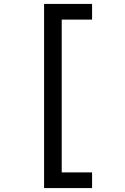

<svg xmlns="http://www.w3.org/2000/svg" viewBox="-20 -850 640 980"><path d="M205 110V-830H450V-750H295V30H450V110Z"/></svg>

Font: JetBrains Mono NL
Style: Regular
Weight: 400
Monospace: yes
Designer: Philipp Nurullin, Konstantin Bulenkov
Foundry: JetBrains
Version: Version 2.305; ttfautohint (v1.8.4.7-5d5b)